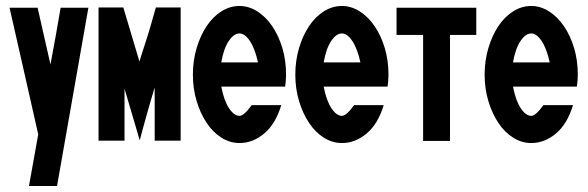

<svg xmlns="http://www.w3.org/2000/svg" viewBox="-20 -474 1970 643"><path d="M276 -448 171 149H77L108 -24Q85 -128 60 -236.5Q35 -345 12 -448H106L149 -258Q158 -306 166.5 -353Q175 -400 183 -448Z M310 -3V-449H393L447 -268Q452 -283 456 -297Q460 -311 465 -325Q475 -355 484 -386Q493 -417 502 -449H585V-3H498V-181Q492 -162 485 -137.5Q478 -113 471 -88.5Q464 -64 458 -41.5Q452 -19 448 -4L397 -177V-3Z M782 -454Q813 -454 841.5 -436Q870 -418 891.5 -386.5Q913 -355 925.5 -313.5Q938 -272 938 -224Q938 -205 935 -184H721Q730 -137 747 -111.5Q764 -86 782 -86Q797 -86 823 -122H922Q903 -59 865 -27Q827 5 782 5Q750 5 721.5 -13Q693 -31 672 -62.5Q651 -94 638.5 -135.5Q626 -177 626 -224Q626 -271 638.5 -313Q651 -355 672 -386.5Q693 -418 721.5 -436Q750 -454 782 -454ZM844 -265Q834 -311 817 -336.5Q800 -362 782 -362Q763 -362 746 -336.5Q729 -311 721 -265Z M1125 -454Q1156 -454 1184.5 -436Q1213 -418 1234.5 -386.5Q1256 -355 1268.5 -313.5Q1281 -272 1281 -224Q1281 -205 1278 -184H1064Q1073 -137 1090 -111.5Q1107 -86 1125 -86Q1140 -86 1166 -122H1265Q1246 -59 1208 -27Q1170 5 1125 5Q1093 5 1064.5 -13Q1036 -31 1015 -62.5Q994 -94 981.5 -135.5Q969 -177 969 -224Q969 -271 981.5 -313Q994 -355 1015 -386.5Q1036 -418 1064.5 -436Q1093 -454 1125 -454ZM1187 -265Q1177 -311 1160 -336.5Q1143 -362 1125 -362Q1106 -362 1089 -336.5Q1072 -311 1064 -265Z M1575 -357H1487V-2H1397V-357H1308V-448H1575Z M1759 -454Q1790 -454 1818.5 -436Q1847 -418 1868.5 -386.5Q1890 -355 1902.5 -313.5Q1915 -272 1915 -224Q1915 -205 1912 -184H1698Q1707 -137 1724 -111.5Q1741 -86 1759 -86Q1774 -86 1800 -122H1899Q1880 -59 1842 -27Q1804 5 1759 5Q1727 5 1698.5 -13Q1670 -31 1649 -62.5Q1628 -94 1615.5 -135.5Q1603 -177 1603 -224Q1603 -271 1615.5 -313Q1628 -355 1649 -386.5Q1670 -418 1698.5 -436Q1727 -454 1759 -454ZM1821 -265Q1811 -311 1794 -336.5Q1777 -362 1759 -362Q1740 -362 1723 -336.5Q1706 -311 1698 -265Z"/></svg>

Font: Fundamental  Brigade Condensed
Style: Regular
Weight: 400
Width: 3
Designer: Peter Wiegel, original typeface by Carl Albert Fahrenwaldt 1901
Foundry: Peter Wiegel
Version: Version 0.000 2012 initial release